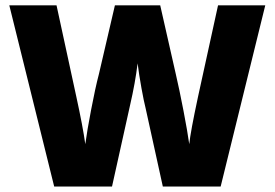

<svg xmlns="http://www.w3.org/2000/svg" viewBox="-20 -685 1008 705"><path d="M954 -665.3 790.2 0H577.9L514.2 -289.7Q508.6 -310.9 499.5 -361Q490.4 -411 485.3 -452.5Q476.7 -381.2 457.5 -298.3L391.3 0H179L14.2 -665.3H187.6L259.9 -331.6Q284.1 -220.9 293.2 -155.7Q299.3 -202.2 314.5 -281.6Q329.6 -361 343.3 -413.5L401.9 -665.3H568.3L625.4 -413.5Q638.5 -357.4 653.7 -278.6Q668.9 -199.7 674.9 -155.7Q679.5 -201.2 707.3 -330.6L780.6 -665.3Z"/></svg>

Font: Khula ExtraBold
Style: Regular
Weight: 800
Designer: Erin McLaughlin, Steve Matteson
Version: Version 1.002;PS 1.0;hotconv 1.0.72;makeotf.lib2.5.5900; ttf